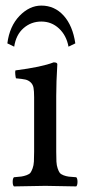

<svg xmlns="http://www.w3.org/2000/svg" viewBox="-20 -665 311 687"><path d="M225.1 -498Q217.8 -538.1 191.2 -563Q164.6 -587.9 127.9 -587.9Q91.3 -587.9 64.2 -564.2Q37.1 -540.5 30.8 -498L6.3 -509.8Q14.2 -571.3 49.8 -608.2Q85.4 -645 127.9 -645Q175.3 -645 207.8 -609.1Q240.2 -573.2 249.5 -509.8ZM181.2 -122.1Q181.2 -100.6 181.9 -86.9Q182.6 -73.2 186.3 -62.5Q189.9 -51.8 193.8 -46.6Q197.8 -41.5 207.3 -37.8Q216.8 -34.2 226.1 -33Q235.4 -31.7 252.9 -30.8Q257.3 -26.4 257.3 -14.4Q257.3 -2.4 252.9 2Q167 0 142.1 0Q113.8 0 29.8 2Q25.4 -2.4 25.4 -14.4Q25.4 -26.4 29.8 -30.8Q47.9 -32.2 56.6 -33.4Q65.4 -34.7 75.4 -38.3Q85.4 -42 89.1 -47.1Q92.8 -52.2 96.7 -62.7Q100.6 -73.2 101.3 -86.9Q102.1 -100.6 102.1 -122.1V-316.9Q102.1 -339.4 99.9 -351.1Q97.7 -362.8 89.6 -370.4Q81.5 -377.9 70.6 -380.4Q59.6 -382.8 37.1 -384.8Q35.6 -389.6 34.7 -398.9Q33.7 -408.2 35.2 -413.1Q129.9 -425.3 171.9 -441.9Q185.1 -441.9 185.1 -435.1Q181.2 -371.1 181.2 -321.3Z"/></svg>

Font: Linux Libertine G
Style: Regular
Weight: 400
Designer: Philipp H. Poll
Foundry: Philipp H. Poll
Version: Version 4.7.5